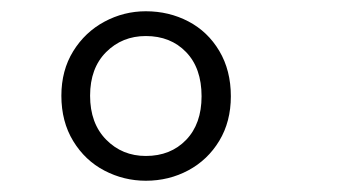

<svg xmlns="http://www.w3.org/2000/svg" viewBox="-20 -736 600 341"><path d="M89 -566Q89 -611 110 -645Q131 -679 165.5 -697.5Q200 -716 239 -716Q280 -716 314.5 -698Q349 -680 369.5 -645.5Q390 -611 390 -565Q390 -520 369.5 -486Q349 -452 314.5 -433.5Q280 -415 239 -415Q200 -415 165.5 -433Q131 -451 110 -485.5Q89 -520 89 -566ZM338 -565Q338 -615 310.5 -643.5Q283 -672 239 -672Q197 -672 168.5 -643.5Q140 -615 140 -566Q140 -517 168.5 -488Q197 -459 239 -459Q283 -459 310.5 -487.5Q338 -516 338 -565Z"/></svg>

Font: Statis Sans Light
Style: Regular
Weight: 300
Designer: bBox Type GmbH
Foundry: bBox Type GmbH
Version: Version 1.000